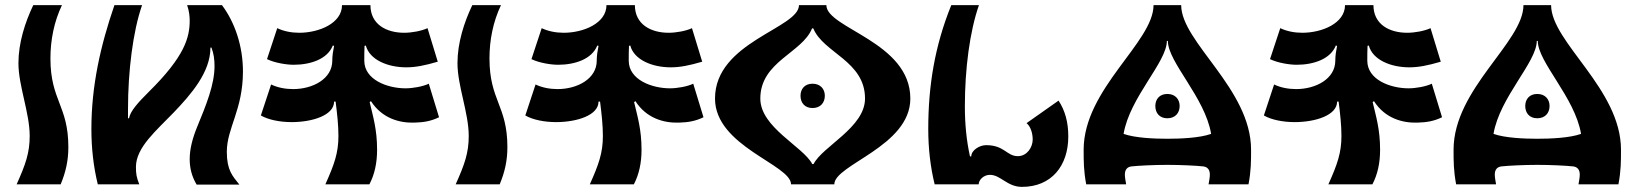

<svg xmlns="http://www.w3.org/2000/svg" viewBox="-20 -720 6387 750"><path d="M222 -700C191 -635 177 -563 177 -492C177 -327 247 -308 247 -145C247 -93 237 -48 217 0H45C80 -78 96 -123 96 -189C96 -279 52 -385 52 -473C52 -553 78 -633 110 -700Z M337 -216C337 -142 345 -69 362 0H524C513 -28 511 -41 511 -68C511 -145 594 -213 658 -280C727 -352 802 -438 802 -534H806C815 -511 818 -487 818 -462C818 -389 785 -309 750 -224C732 -180 721 -138 721 -98C721 -64 729 -31 748 1H915C889 -32 866 -54 866 -127C866 -220 929 -291 929 -441C929 -539 898 -632 847 -700H711C719 -677 721 -655 721 -640C721 -574 702 -500 561 -361C522 -322 489 -287 484 -258H480V-294C480 -441 499 -597 535 -700H427C372 -540 337 -384 337 -216Z M1655 -393C1632 -382 1593 -375 1564 -375C1494 -375 1403 -408 1403 -483C1403 -504 1403 -523 1404 -541L1409 -542C1424 -486 1495 -457 1567 -457C1603 -457 1639 -464 1690 -479L1650 -610C1627 -599 1588 -592 1559 -592C1489 -592 1427 -625 1427 -700H1316C1316 -629 1226 -592 1149 -592C1118 -592 1088 -598 1063 -610L1023 -489C1054 -474 1100 -467 1127 -467C1193 -467 1259 -489 1280 -542L1285 -541C1281 -521 1278 -502 1278 -483C1278 -412 1202 -372 1125 -372C1094 -372 1064 -378 1039 -390L999 -269C1028 -252 1074 -243 1119 -243C1201 -243 1285 -270 1285 -323H1291C1297 -276 1302 -231 1302 -189C1302 -123 1286 -78 1251 0H1423C1443 -38 1453 -83 1453 -135C1453 -215 1437 -265 1424 -321L1429 -325C1472 -258 1540 -239 1599 -241C1636 -242 1664 -247 1695 -262Z M1937 -700C1906 -635 1892 -563 1892 -492C1892 -327 1962 -308 1962 -145C1962 -93 1952 -48 1932 0H1760C1795 -78 1811 -123 1811 -189C1811 -279 1767 -385 1767 -473C1767 -553 1793 -633 1825 -700Z M2688 -393C2665 -382 2626 -375 2597 -375C2527 -375 2436 -408 2436 -483C2436 -504 2436 -523 2437 -541L2442 -542C2457 -486 2528 -457 2600 -457C2636 -457 2672 -464 2723 -479L2683 -610C2660 -599 2621 -592 2592 -592C2522 -592 2460 -625 2460 -700H2349C2349 -629 2259 -592 2182 -592C2151 -592 2121 -598 2096 -610L2056 -489C2087 -474 2133 -467 2160 -467C2226 -467 2292 -489 2313 -542L2318 -541C2314 -521 2311 -502 2311 -483C2311 -412 2235 -372 2158 -372C2127 -372 2097 -378 2072 -390L2032 -269C2061 -252 2107 -243 2152 -243C2234 -243 2318 -270 2318 -323H2324C2330 -276 2335 -231 2335 -189C2335 -123 2319 -78 2284 0H2456C2476 -38 2486 -83 2486 -135C2486 -215 2470 -265 2457 -321L2462 -325C2505 -258 2573 -239 2632 -241C2669 -242 2697 -247 2728 -262Z M2773 -335C2773 -148 3070 -77 3070 0H3239C3239 -77 3536 -148 3536 -335C3536 -557 3208 -609 3208 -700H3101C3101 -609 2773 -557 2773 -335ZM2950 -335C2950 -480 3114 -513 3152 -609H3157C3196 -513 3359 -482 3359 -335C3359 -222 3192 -148 3158 -79H3153C3117 -148 2950 -222 2950 -335ZM3107 -346C3107 -319 3123 -298 3154 -298C3185 -298 3202 -319 3202 -346C3202 -372 3185 -393 3154 -393C3123 -393 3107 -372 3107 -346Z M3990 -239C4006 -226 4014 -199 4014 -175C4014 -145 3992 -110 3956 -110C3912 -110 3904 -153 3832 -153C3806 -153 3774 -133 3774 -109H3769C3755 -172 3749 -238 3749 -304C3749 -451 3768 -597 3804 -700H3696C3631 -540 3606 -384 3606 -216C3606 -142 3614 -69 3631 0H3803C3803 -16 3821 -37 3847 -37C3889 -37 3914 10 3972 10C4087 10 4153 -72 4153 -187C4153 -242 4141 -287 4115 -327Z M4594 -700H4486C4486 -555 4213 -373 4213 -135C4213 -90 4213 -53 4223 0H4379C4377 -13 4374 -26 4374 -38C4374 -57 4383 -68 4400 -70C4427 -73 4489 -76 4540 -76C4591 -76 4653 -73 4680 -70C4697 -68 4706 -57 4706 -38C4706 -26 4703 -13 4701 0H4857C4867 -53 4867 -90 4867 -135C4867 -373 4594 -555 4594 -700ZM4540 -178C4489 -178 4414 -181 4369 -197C4393 -340 4538 -477 4538 -560H4542C4542 -477 4687 -340 4711 -197C4666 -181 4591 -178 4540 -178ZM4540 -353C4509 -353 4493 -332 4493 -306C4493 -279 4509 -258 4540 -258C4571 -258 4588 -279 4588 -306C4588 -332 4571 -353 4540 -353Z M5573 -393C5550 -382 5511 -375 5482 -375C5412 -375 5321 -408 5321 -483C5321 -504 5321 -523 5322 -541L5327 -542C5342 -486 5413 -457 5485 -457C5521 -457 5557 -464 5608 -479L5568 -610C5545 -599 5506 -592 5477 -592C5407 -592 5345 -625 5345 -700H5234C5234 -629 5144 -592 5067 -592C5036 -592 5006 -598 4981 -610L4941 -489C4972 -474 5018 -467 5045 -467C5111 -467 5177 -489 5198 -542L5203 -541C5199 -521 5196 -502 5196 -483C5196 -412 5120 -372 5043 -372C5012 -372 4982 -378 4957 -390L4917 -269C4946 -252 4992 -243 5037 -243C5119 -243 5203 -270 5203 -323H5209C5215 -276 5220 -231 5220 -189C5220 -123 5204 -78 5169 0H5341C5361 -38 5371 -83 5371 -135C5371 -215 5355 -265 5342 -321L5347 -325C5390 -258 5458 -239 5517 -241C5554 -242 5582 -247 5613 -262Z M6039 -700H5931C5931 -555 5658 -373 5658 -135C5658 -90 5658 -53 5668 0H5824C5822 -13 5819 -26 5819 -38C5819 -57 5828 -68 5845 -70C5872 -73 5934 -76 5985 -76C6036 -76 6098 -73 6125 -70C6142 -68 6151 -57 6151 -38C6151 -26 6148 -13 6146 0H6302C6312 -53 6312 -90 6312 -135C6312 -373 6039 -555 6039 -700ZM5985 -178C5934 -178 5859 -181 5814 -197C5838 -340 5983 -477 5983 -560H5987C5987 -477 6132 -340 6156 -197C6111 -181 6036 -178 5985 -178ZM5985 -353C5954 -353 5938 -332 5938 -306C5938 -279 5954 -258 5985 -258C6016 -258 6033 -279 6033 -306C6033 -332 6016 -353 5985 -353Z"/></svg>

Font: Brassia
Style: Regular
Weight: 400
Designer: Ariel Martín Pérez
Foundry: Tunera Type Foundry
Version: Version 1.600;hotconv 1.0.109;makeotfexe 2.5.65596